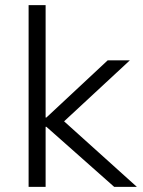

<svg xmlns="http://www.w3.org/2000/svg" viewBox="-20 -725 553 745"><path d="M91 0V-705H157V-269H160L398 -491H484L208 -235L209 -272L511 0H423L160 -233H157V0Z"/></svg>

Font: Nunito Sans 9pt Light
Style: Regular
Weight: 300
Version: Version 3.101;gftools[0.9.27]